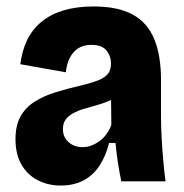

<svg xmlns="http://www.w3.org/2000/svg" viewBox="-20 -562 570 595"><path d="M168 13Q129 13 97 -3.5Q65 -20 46.5 -52Q28 -84 28 -131Q28 -173 43.5 -201Q59 -229 87.5 -247Q116 -265 153.5 -276.5Q191 -288 235 -298Q263 -305 283 -312.5Q303 -320 313.5 -332Q324 -344 324 -365Q324 -388 310 -405.5Q296 -423 263 -423Q240 -423 223.5 -413Q207 -403 197 -384Q187 -365 184 -338L43 -363Q48 -404 64 -437.5Q80 -471 108.5 -494.5Q137 -518 177.5 -530Q218 -542 270 -542Q345 -542 391 -517Q437 -492 458 -441Q479 -390 479 -313V-198Q479 -167 481 -132.5Q483 -98 486 -64Q489 -30 493 0H356Q350 -28 345.5 -57Q341 -86 338 -119H318Q308 -78 288 -48Q268 -18 238 -2.5Q208 13 168 13ZM236 -106Q251 -106 264.5 -111.5Q278 -117 290 -126Q302 -135 311 -148Q320 -161 325 -175L324 -276L352 -268Q336 -257 317 -249Q298 -241 278 -235.5Q258 -230 239.5 -224.5Q221 -219 206.5 -211Q192 -203 183.5 -191.5Q175 -180 175 -162Q175 -137 192.5 -121.5Q210 -106 236 -106Z"/></svg>

Font: Bricolage Grotesque 96pt ExtraBold SemiCondensed ExtraBold
Style: Regular
Weight: 800
Width: 4
Version: Version 1.001;gftools[0.9.33.dev8+g029e19f]